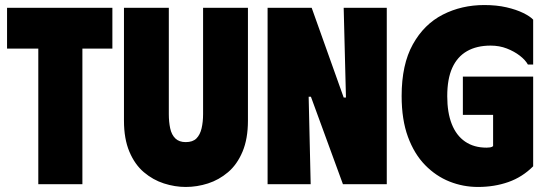

<svg xmlns="http://www.w3.org/2000/svg" viewBox="-20 -731 2180 762"><path d="M426 -700V-538H307V0H132V-538H8V-700Z M964 -252V-700H786V-278Q786 -247 780 -221.5Q774 -196 759.5 -181.5Q745 -167 717 -167Q691 -167 676 -181.5Q661 -196 655.5 -221.5Q650 -247 650 -278V-700H472V-252Q472 -180 493.5 -129Q515 -78 551 -47.5Q587 -17 630.5 -3Q674 11 717 11Q762 11 805.5 -3Q849 -17 885 -47.5Q921 -78 942.5 -129Q964 -180 964 -252Z M1344 -700H1515V0H1341L1214 -347H1205L1213 0H1042V-700H1217L1344 -344H1353Z M1574 -350Q1574 -475 1618.5 -555Q1663 -635 1737.5 -673Q1812 -711 1902 -711Q1951 -711 1990 -702Q2029 -693 2056.5 -679.5Q2084 -666 2096 -653V-475H2075Q2065 -493 2043 -510Q2021 -527 1991.5 -538.5Q1962 -550 1927 -550Q1872 -550 1833.5 -528Q1795 -506 1775 -462Q1755 -418 1755 -349Q1755 -284 1773 -238.5Q1791 -193 1826 -169Q1861 -145 1911 -145Q1918 -145 1925 -146Q1932 -147 1937 -151V-275H1817V-427H2096V-71Q2053 -28 1997.5 -8.5Q1942 11 1877 11Q1818 11 1764 -10.5Q1710 -32 1667 -76Q1624 -120 1599 -188Q1574 -256 1574 -350Z"/></svg>

Font: Phudu Light ExtraBold
Style: Regular
Weight: 800
Version: Version 1.005;gftools[0.9.23]